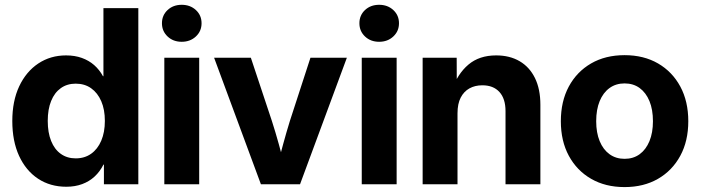

<svg xmlns="http://www.w3.org/2000/svg" viewBox="-20 -761 2894 793"><path d="M253.9 10.3Q187.5 10.3 137.2 -22.9Q86.9 -56.2 58.8 -117.2Q30.8 -178.2 30.8 -261.2Q30.8 -343.8 59.3 -404.5Q87.9 -465.3 138.2 -498.8Q188.5 -532.2 252.9 -532.2Q289.1 -532.2 318.1 -521.7Q347.2 -511.2 368.9 -492.2Q390.6 -473.1 405.3 -446.3H407.2V-727.5H551.3V0H409.2V-81.1H407.2Q393.1 -52.7 371.1 -32.2Q349.1 -11.7 319.6 -0.7Q290 10.3 253.9 10.3ZM292.5 -106.9Q329.6 -106.9 356.4 -126Q383.3 -145 398.2 -179.9Q413.1 -214.8 413.1 -261.7Q413.1 -308.6 398.2 -343Q383.3 -377.4 356.4 -396.5Q329.6 -415.5 292.5 -415.5Q257.3 -415.5 231.2 -397Q205.1 -378.4 191.2 -344Q177.2 -309.6 177.2 -261.7Q177.2 -213.4 191.2 -178.7Q205.1 -144 231.2 -125.5Q257.3 -106.9 292.5 -106.9Z M658.7 0V-522.5H802.7V0ZM730.5 -588.4Q695.3 -588.4 672.1 -610.4Q648.9 -632.3 648.9 -665Q648.9 -697.8 672.1 -719.5Q695.3 -741.2 730.5 -741.2Q765.6 -741.2 789.1 -719.5Q812.5 -697.8 812.5 -665Q812.5 -632.3 789.1 -610.4Q765.6 -588.4 730.5 -588.4Z M1057.6 0 864.3 -522.5H1016.1L1103 -261.2Q1118.2 -213.9 1131.3 -166.5Q1144.5 -119.1 1157.2 -70.8H1124Q1136.7 -119.1 1149.7 -166.5Q1162.6 -213.9 1177.2 -261.2L1262.2 -522.5H1412.6L1219.2 0Z M1474.1 0V-522.5H1618.2V0ZM1545.9 -588.4Q1510.7 -588.4 1487.5 -610.4Q1464.4 -632.3 1464.4 -665Q1464.4 -697.8 1487.5 -719.5Q1510.7 -741.2 1545.9 -741.2Q1581.1 -741.2 1604.5 -719.5Q1627.9 -697.8 1627.9 -665Q1627.9 -632.3 1604.5 -610.4Q1581.1 -588.4 1545.9 -588.4Z M1869.6 -293V0H1725.6V-522.5H1866.2L1866.7 -387.7H1845.7Q1869.6 -456.1 1914.6 -494.1Q1959.5 -532.2 2029.3 -532.2Q2085 -532.2 2126 -508.3Q2167 -484.4 2189.5 -438.7Q2211.9 -393.1 2211.9 -328.1V0H2067.9V-302.2Q2067.9 -353.5 2042.7 -381.1Q2017.6 -408.7 1972.2 -408.7Q1941.9 -408.7 1918.9 -396Q1896 -383.3 1882.8 -357.9Q1869.6 -332.5 1869.6 -293Z M2559.6 11.7Q2480.5 11.7 2421.4 -22.5Q2362.3 -56.6 2329.3 -117.7Q2296.4 -178.7 2296.4 -260.3Q2296.4 -342.3 2329.3 -403.6Q2362.3 -464.8 2421.4 -499Q2480.5 -533.2 2559.6 -533.2Q2638.7 -533.2 2697.8 -499Q2756.8 -464.8 2789.8 -403.6Q2822.8 -342.3 2822.8 -260.3Q2822.8 -178.7 2789.8 -117.7Q2756.8 -56.6 2697.8 -22.5Q2638.7 11.7 2559.6 11.7ZM2559.6 -105Q2595.7 -105 2621.8 -124Q2647.9 -143.1 2662.4 -178Q2676.8 -212.9 2676.8 -260.3Q2676.8 -308.6 2662.4 -343.5Q2647.9 -378.4 2621.8 -397.5Q2595.7 -416.5 2559.6 -416.5Q2523.9 -416.5 2497.6 -397.5Q2471.2 -378.4 2456.8 -343.5Q2442.4 -308.6 2442.4 -260.3Q2442.4 -212.9 2456.8 -178Q2471.2 -143.1 2497.6 -124Q2523.9 -105 2559.6 -105Z"/></svg>

Font: Inter 28pt
Style: Bold
Weight: 700
Designer: Rasmus Andersson
Foundry: rsms
Version: Version 4.001;git-66647c0bb